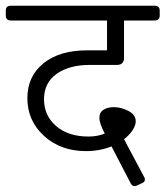

<svg xmlns="http://www.w3.org/2000/svg" viewBox="-45 -569 572 663"><path d="M488.7 -549.3Q506.5 -549.3 506.5 -532.3V-515.3Q506.5 -498.2 488.7 -498.2H383.3V-368.6Q383.3 -357.1 376.9 -351Q370.6 -344.8 359.5 -344.8H264.8Q194.2 -344.8 150.6 -313.9Q107 -283 107 -226.3Q107 -169.6 149 -133.6Q191 -97.5 260.4 -97.5Q292.1 -97.5 316.7 -107.8Q298.1 -143.9 298.1 -161.7Q298.1 -180.7 312.3 -189.9Q326.6 -199 347.6 -199Q373.4 -199 398.5 -185.9Q423.7 -172.8 423.7 -150.2Q423.7 -136.3 413 -119.7Q402.3 -103.1 383.3 -88.4L452.2 41.2Q455.4 45.6 455.4 50.3Q455.4 59.8 445.5 63.4L428.5 71.3Q423.7 73.7 419.7 73.7Q411 73.7 405.9 63.4L340.1 -63.4Q299.2 -47.2 251.7 -47.2Q164.5 -47.2 107 -99.7Q49.5 -152.2 49.5 -229.9Q49.5 -305.2 104.8 -350.2Q160.1 -395.2 256.4 -395.2H324.6V-498.2H-7.1Q-25 -498.2 -25 -515.3V-532.3Q-25 -549.3 -7.1 -549.3Z"/></svg>

Font: Jaldi
Style: Regular
Weight: 400
Designer: Pablo Cosgaya and Nicolas Silva
Foundry: Omnibus-Type
Version: Version 1.001;PS 001.001;hotconv 1.0.70;makeotf.lib2.5.58329